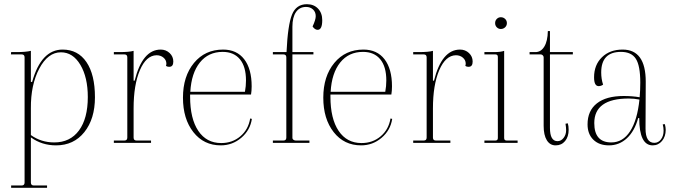

<svg xmlns="http://www.w3.org/2000/svg" viewBox="-20 -680 3203 914"><path d="M33 214V203H83Q97 203 97 189V-407Q97 -421 83 -421H32L33 -432H57Q103 -432 127 -438V-290H133Q176 -444 278 -444Q351 -444 391.5 -384.5Q432 -325 432 -217Q432 -114 381.5 -51Q331 12 247 12Q179 12 127 -26V189Q127 203 141 203H204V214ZM238 -2Q314 -2 356 -59Q398 -116 398 -218Q398 -312 362.5 -371.5Q327 -431 270 -431Q208 -431 167 -353.5Q126 -276 127 -164V-37Q176 -2 238 -2Z M522 0V-11H572Q586 -11 586 -25V-407Q586 -421 572 -421H522V-432H547Q596 -432 616 -438V-296H621Q658 -444 745 -444Q770 -444 787.5 -427.5Q805 -411 805 -387Q805 -362 786 -362Q775 -362 770 -367Q772 -371 772 -377Q772 -394 758.5 -405.5Q745 -417 725 -417Q676 -416 646 -346Q616 -276 616 -164V-25Q616 -11 630 -11H699V0Z M1031 12Q950 12 900.5 -51Q851 -114 851 -215Q851 -317 903.5 -380.5Q956 -444 1042 -444Q1107 -444 1142.5 -398Q1178 -352 1178 -269Q1178 -248 1175 -230H885V-220Q885 -115 924 -57Q963 1 1033 1Q1086 1 1124 -31Q1162 -63 1171 -116L1179 -114Q1171 -60 1128.5 -24Q1086 12 1031 12ZM1040 -433Q972 -433 931.5 -382.5Q891 -332 886 -243H1146Q1151 -270 1151 -297Q1151 -363 1122 -398Q1093 -433 1040 -433Z M1279 0V-11H1329Q1343 -11 1343 -25V-407Q1343 -421 1329 -421H1279V-432H1344Q1350 -561 1370 -610.5Q1390 -660 1441 -660Q1474 -660 1494 -639Q1514 -618 1514 -584Q1514 -538 1492 -538Q1479 -538 1468 -554Q1483 -586 1483 -603Q1483 -623 1470 -635Q1457 -647 1437 -647Q1406 -647 1389 -622.5Q1372 -598 1372 -553V-432H1472V-421H1372V-23Q1372 -18 1377 -14.5Q1382 -11 1388 -11H1453V0Z M1699 12Q1618 12 1568.5 -51Q1519 -114 1519 -215Q1519 -317 1571.5 -380.5Q1624 -444 1710 -444Q1775 -444 1810.5 -398Q1846 -352 1846 -269Q1846 -248 1843 -230H1553V-220Q1553 -115 1592 -57Q1631 1 1701 1Q1754 1 1792 -31Q1830 -63 1839 -116L1847 -114Q1839 -60 1796.5 -24Q1754 12 1699 12ZM1708 -433Q1640 -433 1599.5 -382.5Q1559 -332 1554 -243H1814Q1819 -270 1819 -297Q1819 -363 1790 -398Q1761 -433 1708 -433Z M1947 0V-11H1997Q2011 -11 2011 -25V-407Q2011 -421 1997 -421H1947V-432H1972Q2021 -432 2041 -438V-296H2046Q2083 -444 2170 -444Q2195 -444 2212.5 -427.5Q2230 -411 2230 -387Q2230 -362 2211 -362Q2200 -362 2195 -367Q2197 -371 2197 -377Q2197 -394 2183.5 -405.5Q2170 -417 2150 -417Q2101 -416 2071 -346Q2041 -276 2041 -164V-25Q2041 -11 2055 -11H2124V0Z M2364 -542Q2353 -542 2345 -550Q2337 -558 2337 -570Q2337 -582 2345 -590Q2353 -598 2364 -598Q2376 -598 2384.5 -590Q2393 -582 2393 -570Q2393 -558 2384.5 -550Q2376 -542 2364 -542ZM2286 0V-11H2338Q2350 -11 2350 -23V-409Q2350 -421 2338 -421H2286V-432H2331Q2364 -432 2380 -438V-23Q2380 -11 2392 -11H2444V0Z M2625 12Q2598 12 2583 -12.5Q2568 -37 2568 -81V-407Q2568 -413 2563.5 -417Q2559 -421 2554 -421H2501V-432H2529Q2555 -432 2571 -458Q2587 -484 2588 -532H2598V-432H2707V-421H2598V-71Q2598 -8 2634 -8Q2651 -8 2663 -23.5Q2675 -39 2675 -60Q2675 -73 2672 -91L2683 -93Q2687 -80 2687 -62Q2687 -29 2670 -8.5Q2653 12 2625 12Z M2879 12Q2832 12 2804.5 -15Q2777 -42 2777 -88Q2777 -153 2821.5 -188Q2866 -223 2949 -223Q2991 -223 3025 -217Q3028 -250 3028 -287Q3028 -367 3007 -400Q2986 -433 2936 -433Q2842 -433 2842 -335Q2842 -304 2851 -277Q2841 -270 2830 -270Q2808 -270 2808 -312Q2808 -371 2845.5 -407.5Q2883 -444 2944 -444Q3054 -444 3054 -291L3053 -68Q3053 0 3095 0Q3114 0 3126.5 -16.5Q3139 -33 3139 -58Q3139 -72 3135 -88L3145 -89Q3149 -74 3149 -62Q3149 -30 3131.5 -9Q3114 12 3087 12Q3023 12 3023 -118H3018Q3001 -56 2964.5 -22Q2928 12 2879 12ZM2809 -94Q2809 -2 2890 -2Q2945 -2 2979.5 -55Q3014 -108 3024 -206Q2999 -211 2973 -211Q2809 -211 2809 -94Z"/></svg>

Font: Arapey Thin-Display
Style: Regular
Weight: 100
Designer: Eduardo Rodriguez Tunni
Foundry: Eduardo Rodriguez Tunni
Version: Version 4.000